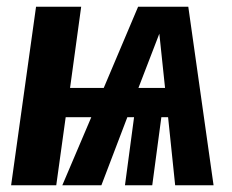

<svg xmlns="http://www.w3.org/2000/svg" viewBox="-20 -550 690 570"><path d="M479 -202H459L432 0H351L378 -202H358L281 0H165L251 -202H175L147 0H13L87 -530H221L188 -289H288L390 -530H539L614 0H500ZM470 -289 453 -450 391 -289Z"/></svg>

Font: Fira Sans Compressed SemiBold
Style: Italic
Weight: 600
Width: 1
Italic angle: -8°
Designer: bBox Type GmbH & Carrois Corporate GbR & Edenspiekermann AG
Foundry: bBox Type GmbH & Carrois Corporate GbR & Edenspiekermann AG
Version: Version 4.301